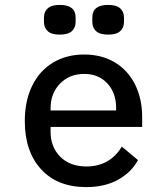

<svg xmlns="http://www.w3.org/2000/svg" viewBox="-20 -750 680 782"><path d="M81 -257Q81 -339 111 -400.5Q141 -462 196 -495Q251 -528 323 -528Q394 -528 447.5 -496Q501 -464 530 -406Q559 -348 559 -273V-233H186V-214Q186 -151 225.5 -111.5Q265 -72 332 -72Q381 -72 417.5 -93.5Q454 -115 476 -153L542 -98Q515 -48 461 -18Q407 12 331 12Q214 12 147.5 -60.5Q81 -133 81 -257ZM453 -300V-310Q453 -372 417 -410.5Q381 -449 323 -449Q263 -449 224.5 -409.5Q186 -370 186 -308V-300ZM159 -661V-679Q159 -702 174.5 -716Q190 -730 223 -730Q288 -730 288 -679V-661Q288 -637 272.5 -623Q257 -609 223 -609Q190 -609 174.5 -623Q159 -637 159 -661ZM356 -679Q356 -730 421 -730Q454 -730 469.5 -716Q485 -702 485 -679V-661Q485 -637 469.5 -623Q454 -609 421 -609Q387 -609 371.5 -623Q356 -637 356 -661Z"/></svg>

Font: Writer Medium
Style: Regular
Weight: 500
Monospace: yes
Designer: Mike Abbink, Paul van der Laan, Pieter van Rosmalen
Foundry: Bold Monday
Version: Version 2.001 2020